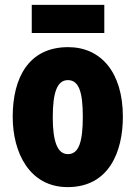

<svg xmlns="http://www.w3.org/2000/svg" viewBox="-20 -756 556 786"><path d="M407 -736H110V-621H407ZM483 -278C483 -460 393 -563 259 -563C97 -563 32 -437 32 -278C32 -132 100 10 257 10C427 10 483 -136 483 -278ZM196 -276C196 -380 215 -428 258 -428C303 -428 319 -379 319 -278C319 -176 303 -125 258 -125C215 -125 196 -177 196 -276Z"/></svg>

Font: Noto Sans Devanagari ExtraCondensed Black
Style: Regular
Weight: 900
Width: 2
Designer: Jelle Bosma - Monotype Design Team
Foundry: Monotype Imaging Inc.
Version: Version 2.004